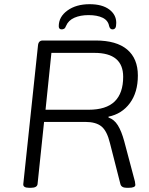

<svg xmlns="http://www.w3.org/2000/svg" viewBox="-20 -893 711 915"><path d="M119 2Q89 2 91 -16L161 -676Q163 -700 184 -700H436Q535 -700 586 -657Q637 -614 637 -533Q637 -453 599 -401.5Q561 -350 497 -337V-333Q524 -324 541.5 -296Q559 -268 572 -220L623 -28Q625 -17 625 -12Q625 2 593 2H584Q559 2 554 -15L504 -211Q490 -269 463.5 -290.5Q437 -312 387 -312H190L159 -16Q157 2 127 2ZM197 -370H402Q486 -370 526.5 -409.5Q567 -449 567 -527Q567 -641 430 -641H225ZM274 -753Q260 -753 260 -768Q260 -813 301.5 -843Q343 -873 407 -873Q467 -873 500.5 -848Q534 -823 534 -784Q534 -766 529.5 -759.5Q525 -753 516 -753Q504 -753 500 -769Q495 -796 469 -808.5Q443 -821 402 -821Q363 -821 334.5 -808.5Q306 -796 295 -770Q291 -759 285.5 -756Q280 -753 274 -753Z"/></svg>

Font: Asap Semi Expanded Semi Expanded Light
Style: Italic
Weight: 300
Width: 6
Italic angle: -6°
Designer: Pablo Cosgaya
Foundry: Omnibus-Type
Version: Version 3.001; ttfautohint (v1.8.4.7-5d5b)